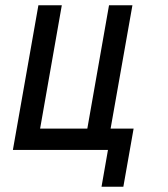

<svg xmlns="http://www.w3.org/2000/svg" viewBox="-20 -570 640 730"><path d="M390.5 0H29L126 -550H215L132.5 -81H312L394.5 -550H483.5L400.5 -81H488L449 140H366Z"/></svg>

Font: JuliaMono MediumItalic
Style: Regular
Weight: 500
Italic angle: -9°
Monospace: yes
Designer: cormullion
Foundry: corm
Version: Version 0.049; ttfautohint (v1.8.4)